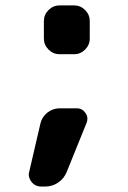

<svg xmlns="http://www.w3.org/2000/svg" viewBox="-20 -599 473 707"><path d="M199.2 -399.4Q175.8 -399.4 158.7 -416.5Q141.6 -433.6 141.6 -457V-521.5Q141.6 -544.9 158.7 -562Q175.8 -579.1 199.2 -579.1H252.9Q276.4 -579.1 293.5 -562Q310.5 -544.9 310.5 -521.5V-457Q310.5 -433.6 293.5 -416.5Q276.4 -399.4 252.9 -399.4ZM225.6 34.2Q215.8 58.6 194.3 73.2Q172.9 87.9 146.5 87.9H131.8Q109.4 87.9 95.7 70.3Q85.9 57.6 85.9 43Q85.9 38.1 87.9 32.2L128.9 -144.5Q134.8 -168.9 154.8 -184.6Q174.8 -200.2 200.2 -200.2H262.7Q283.2 -200.2 294.9 -182.6Q301.8 -172.9 301.8 -162.1Q301.8 -154.3 298.8 -146.5Z"/></svg>

Font: Gen Jyuu Gothic P Bold
Style: Bold
Weight: 700
Designer: [Source Han Sans]
Ryoko NISHIZUKA  (kana & ideographs); Paul D. Hunt (Latin, Greek & Cyrillic); Wenlong ZHANG  (bopomofo
Version: Version 1.002.20150607